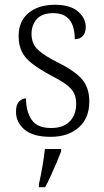

<svg xmlns="http://www.w3.org/2000/svg" viewBox="-20 -563 437 804"><path d="M192 10Q118 10 82.5 -20.5Q47 -51 47 -95Q47 -126 60.5 -138.5Q74 -151 89 -151Q89 -96 112.5 -61.5Q136 -27 194 -27Q246 -27 272.5 -55Q299 -83 299 -129Q299 -153 290.5 -171.5Q282 -190 260 -207Q238 -224 197 -245Q147 -272 116.5 -295Q86 -318 72 -345.5Q58 -373 58 -412Q58 -474 99.5 -508.5Q141 -543 210 -543Q274 -543 306.5 -515Q339 -487 339 -450Q339 -426 327 -412.5Q315 -399 293 -399Q293 -508 203 -508Q156 -508 134 -483Q112 -458 112 -421Q112 -379 140 -353.5Q168 -328 227 -299Q298 -263 326 -228Q354 -193 354 -138Q354 -68 309.5 -29Q265 10 192 10ZM143 208Q151 173 157.5 135Q164 97 168 61H236V71Q228 92 216.5 119Q205 146 192.5 173.5Q180 201 169 221H143Z"/></svg>

Font: Noto Serif Hebrew SemiCondensed Light
Style: Regular
Weight: 300
Width: 4
Designer: Monotype Design Team
Foundry: Monotype Imaging Inc.
Version: Version 2.004; ttfautohint (v1.8.4.7-5d5b)